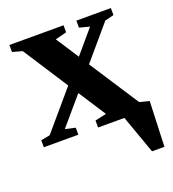

<svg xmlns="http://www.w3.org/2000/svg" viewBox="-119 -551 738 817"><g transform="rotate(-20 250.0 -142.5)"><path d="M486.8 173.8H430.7L368.7 0H249.5V-31.7L300.8 -43L220.7 -166.5L114.3 -42L160.2 -31.7V0H3.9V-31.7L44.9 -39.6L191.4 -211.4L59.6 -415L15.1 -427.2V-459H260.3V-427.2L209 -414.1L275.9 -311L364.3 -415L318.4 -427.2V-459H474.6V-427.2L434.1 -417L305.2 -265.6L450.7 -42L494.6 -30.8Z"/></g></svg>

Font: Liberation Serif
Style: Bold
Weight: 700
Designer: Steve Matteson
Foundry: Ascender Corporation
Version: Version 2.1.5